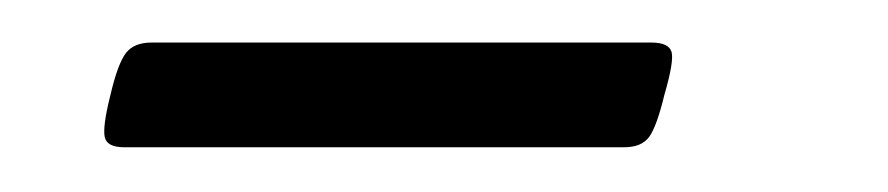

<svg xmlns="http://www.w3.org/2000/svg" viewBox="-20 -588 407 88"><path d="M30.5 -544Q34 -559 37.8 -563.8Q41.5 -568.5 49.5 -568.5H278.5Q286.5 -568.5 287.8 -564.2Q289 -560 284.5 -544.5Q281 -530 277.5 -525.2Q274 -520.5 266 -520.5H37Q29 -520.5 28 -525.2Q27 -530 30.5 -544Z"/></svg>

Font: Fraunces 120pt
Style: Bold Italic
Weight: 700
Italic angle: -16°
Version: Version 1.000;[b76b70a41]